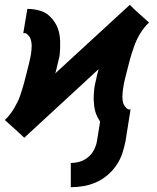

<svg xmlns="http://www.w3.org/2000/svg" viewBox="-34 -557 654 800"><path d="M261 223V122Q280 122 298.5 116.5Q317 111 332.5 98.5Q348 86 357.5 67.5Q367 49 370 31L383 -50Q377 -60 371.5 -70.5Q366 -81 363 -92.5Q360 -104 358.5 -115.5Q357 -127 356.5 -139.5Q356 -152 357 -166.5Q358 -181 359 -189L361 -201Q362 -208 364 -215.5Q366 -223 367.5 -230.5Q369 -238 371 -247Q373 -256 375 -261L377 -269L67 17L47 -2L-14 -57L-12 -59Q-1 -69 8 -81Q17 -93 24.5 -105.5Q32 -118 38.5 -131Q45 -144 49.5 -157Q54 -170 58 -183.5Q62 -197 66 -210.5Q70 -224 73 -237.5Q76 -251 80 -265Q84 -279 87.5 -295Q91 -311 93 -320L95 -331Q96 -340 97 -348.5Q98 -357 98 -365.5Q98 -374 96.5 -382.5Q95 -391 92 -398Q89 -405 82 -412Q75 -419 70 -419H63L80 -520Q94 -520 107.5 -518Q121 -516 134.5 -512Q148 -508 158.5 -501Q169 -494 178 -484.5Q187 -475 194.5 -463.5Q202 -452 206.5 -440Q211 -428 213.5 -414.5Q216 -401 216.5 -387Q217 -373 216.5 -356.5Q216 -340 215 -331L213 -319Q211 -312 209.5 -304.5Q208 -297 206 -289.5Q204 -282 202 -273Q200 -264 199 -260L196 -251L507 -537L526 -518L587 -463L585 -461Q574 -451 565 -439Q556 -427 548.5 -414.5Q541 -402 535 -389Q529 -376 524.5 -363Q520 -350 515.5 -336.5Q511 -323 507.5 -309.5Q504 -296 500.5 -282.5Q497 -269 493.5 -255Q490 -241 486 -225Q482 -209 481 -201L479 -189Q478 -180 477 -171.5Q476 -163 476 -154.5Q476 -146 477 -137.5Q478 -129 481.5 -122Q485 -115 491.5 -108Q498 -101 504 -101H510L489 31Q484 57 475.5 82.5Q467 108 451 131.5Q435 155 413 173.5Q391 192 365.5 203Q340 214 313.5 218.5Q287 223 261 223Z"/></svg>

Font: Iosevka Aile Oblique
Style: Bold
Weight: 700
Italic angle: -9°
Designer: Belleve Invis
Foundry: Belleve Invis
Version: Version 31.1.0; ttfautohint (v1.8.4)